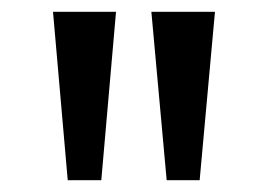

<svg xmlns="http://www.w3.org/2000/svg" viewBox="-20 -698 456 326"><path d="M95 -392H152L177 -678H70ZM237 -678 263 -392H319L345 -678Z"/></svg>

Font: Falling Sky
Style: Light
Weight: 400
Designer: Paul D. Hunt
Foundry: Adobe Systems Incorporated
Version: Version 1.02